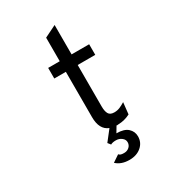

<svg xmlns="http://www.w3.org/2000/svg" viewBox="-226 -839 1068 1193"><g transform="rotate(-30 308.0 -242.5)"><path d="M251 204 300 171Q306 178 314 180.5Q322 183 337 183Q359 183 374 169.5Q389 156 389 135Q389 116 371.5 102.5Q354 89 331 89Q306 89 293 97L277 77L335 3Q275 -20 275 -110V-435H192V-511H275V-680L360 -722V-511H486V-435H360V-137Q360 -103 370.5 -84.5Q381 -66 411 -66Q432 -66 450 -73.5Q468 -81 489 -94L480 -11Q440 10 394 11Q386 13 381 11L356 53Q411 53 437 77Q463 101 463 136Q463 180 430 208.5Q397 237 345 237Q286 237 251 204Z"/></g></svg>

Font: Overpass Mono
Style: Regular
Weight: 400
Monospace: yes
Designer: Delve Withrington, Dave Bailey
Foundry: Delve Fonts
Version: Version 1.000;DELV;Overpass